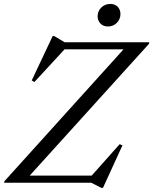

<svg xmlns="http://www.w3.org/2000/svg" viewBox="-40 -904 759 950"><path d="M699 -695 697 -687 95.5 -22.5 81.5 -35H413.5L552 -190.5L566 -185L469.5 25.5H461.5L411 0H-20L-18 -7.5L583.5 -673.5L624.5 -660H279.5L130 -498L117 -506L220.5 -725.5H228.5L279.5 -695ZM494.5 -773Q470.5 -773 456.8 -787.8Q443 -802.5 443 -823Q443 -849 461.2 -866.8Q479.5 -884.5 505.5 -884.5Q529.5 -884.5 542.8 -870Q556 -855.5 556 -834.5Q556 -809 538.2 -791Q520.5 -773 494.5 -773Z"/></svg>

Font: Newsreader 48pt
Style: Italic
Weight: 400
Italic angle: -17°
Version: Version 1.003